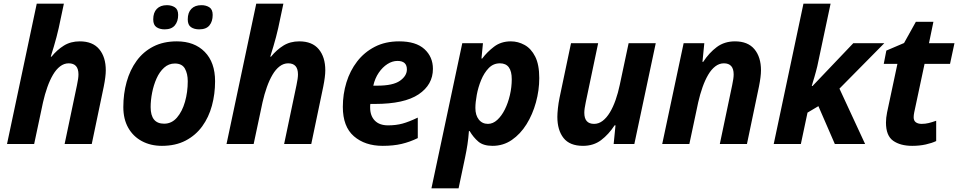

<svg xmlns="http://www.w3.org/2000/svg" viewBox="-20 -780 5190 1040"><path d="M179 -760H326L298 -628Q293 -606 286 -579Q279 -552 272 -529Q265 -506 260 -490Q255 -474 255 -473H259Q289 -510 326 -533Q363 -556 412 -556Q482 -556 517.5 -513.5Q553 -471 553 -399Q553 -366 542 -311L477 0H330L397 -319Q405 -356 405 -377Q405 -437 352 -437Q327 -437 305.5 -420.5Q284 -404 267 -375Q250 -346 236.5 -308Q223 -270 213 -226L165 0H18Z M857 10Q796 10 748.5 -15.5Q701 -41 674.5 -88Q648 -135 648 -200Q648 -272 666 -336.5Q684 -401 720 -450.5Q756 -500 810.5 -528Q865 -556 938 -556Q1033 -556 1089 -499Q1145 -442 1145 -340Q1145 -271 1128 -208Q1111 -145 1075.5 -96Q1040 -47 985.5 -18.5Q931 10 857 10ZM869 -110Q910 -110 938.5 -143Q967 -176 982 -228.5Q997 -281 997 -340Q997 -381 981.5 -408.5Q966 -436 927 -436Q894 -436 869 -413.5Q844 -391 828 -355Q812 -319 804 -278Q796 -237 796 -200Q796 -110 869 -110ZM1059 -621Q1032 -621 1014.5 -633Q997 -645 997 -675Q997 -712 1016.5 -732Q1036 -752 1071 -752Q1096 -752 1114 -740.5Q1132 -729 1132 -699Q1132 -664 1114.5 -642.5Q1097 -621 1059 -621ZM872 -621Q845 -621 827.5 -633Q810 -645 810 -675Q810 -712 829.5 -732Q849 -752 884 -752Q909 -752 927 -740.5Q945 -729 945 -699Q945 -664 927 -642.5Q909 -621 872 -621Z M1368 -760H1515L1487 -628Q1482 -606 1475 -579Q1468 -552 1461 -529Q1454 -506 1449 -490Q1444 -474 1444 -473H1448Q1478 -510 1515 -533Q1552 -556 1601 -556Q1671 -556 1706.5 -513.5Q1742 -471 1742 -399Q1742 -366 1731 -311L1666 0H1519L1586 -319Q1594 -356 1594 -377Q1594 -437 1541 -437Q1516 -437 1494.5 -420.5Q1473 -404 1456 -375Q1439 -346 1425.5 -308Q1412 -270 1402 -226L1354 0H1207Z M2053 10Q1957 10 1897 -42Q1837 -94 1837 -201Q1837 -270 1856.5 -333.5Q1876 -397 1914.5 -447Q1953 -497 2010 -526.5Q2067 -556 2142 -556Q2233 -556 2279 -514Q2325 -472 2325 -407Q2325 -321 2247.5 -269Q2170 -217 2011 -217H1986Q1985 -211 1985 -206.5Q1985 -202 1985 -197Q1985 -153 2010 -127Q2035 -101 2082 -101Q2125 -101 2160 -110.5Q2195 -120 2243 -143V-32Q2200 -11 2155.5 -0.5Q2111 10 2053 10ZM2002 -316H2024Q2109 -316 2146.5 -342.5Q2184 -369 2184 -404Q2184 -450 2133 -450Q2105 -450 2078.5 -433Q2052 -416 2031.5 -386Q2011 -356 2002 -316Z M2317 240 2484 -546H2596L2588 -463H2592Q2618 -498 2656 -527Q2694 -556 2747 -556Q2786 -556 2821.5 -536.5Q2857 -517 2879 -473.5Q2901 -430 2901 -357Q2901 -291 2883 -225.5Q2865 -160 2832 -107Q2799 -54 2752.5 -22Q2706 10 2648 10Q2598 10 2571 -13Q2544 -36 2524 -70H2520Q2517 -30 2512 3Q2507 36 2499 74L2464 240ZM2623 -109Q2650 -109 2673.5 -130.5Q2697 -152 2714.5 -187Q2732 -222 2742 -265Q2752 -308 2752 -351Q2752 -437 2688 -437Q2652 -437 2627 -411Q2602 -385 2586 -346Q2570 -307 2562.5 -266Q2555 -225 2555 -195Q2555 -156 2573.5 -132.5Q2592 -109 2623 -109Z M2999 -147Q2999 -165 3002 -193.5Q3005 -222 3011 -251L3073 -546H3220L3153 -227Q3145 -190 3145 -169Q3145 -109 3198 -109Q3223 -109 3244.5 -125.5Q3266 -142 3283.5 -171Q3301 -200 3314.5 -238.5Q3328 -277 3337 -320L3385 -546H3532L3416 0H3304L3314 -101H3309Q3277 -52 3236 -21Q3195 10 3138 10Q3066 10 3032.5 -32.5Q2999 -75 2999 -147Z M3683 -546H3795L3785 -445H3789Q3821 -494 3862.5 -525Q3904 -556 3961 -556Q4031 -556 4066.5 -513.5Q4102 -471 4102 -399Q4102 -366 4091 -311L4026 0H3879L3946 -319Q3954 -356 3954 -377Q3954 -437 3901 -437Q3876 -437 3854.5 -420.5Q3833 -404 3816 -375Q3799 -346 3785.5 -308Q3772 -270 3762 -226L3714 0H3567Z M4332 -760H4479L4407 -421Q4404 -409 4400 -393.5Q4396 -378 4391.5 -363Q4387 -348 4383 -335Q4379 -322 4377 -314H4381L4602 -546H4770L4527 -300L4666 0H4502L4413 -205L4354 -170L4318 0H4171Z M4767 -434 4781 -506 4877 -547 4941 -662H5036L5012 -546H5150L5126 -434H4988L4932 -171Q4929 -156 4929 -145Q4929 -126 4941 -117.5Q4953 -109 4972 -109Q4992 -109 5010.5 -113.5Q5029 -118 5051 -126V-16Q5028 -5 4994.5 2.5Q4961 10 4921 10Q4857 10 4818 -17.5Q4779 -45 4779 -116Q4779 -141 4785 -171L4841 -434Z"/></svg>

Font: BC Sans
Style: Bold Italic
Weight: 700
Italic angle: -12°
Designer: Monotype Design Team
Province of B.C.
Foundry: Monotype Imaging Inc.
Version: Version 2.000;GOOG;noto-source:20170915:90ef993387c0